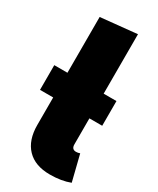

<svg xmlns="http://www.w3.org/2000/svg" viewBox="-200 -826 750 909"><g transform="rotate(30 175.0 -372.0)"><path d="M350 2Q303 20 240 20Q159 20 115.5 -25.5Q72 -71 72 -154V-304H0V-439H72V-744L270 -764V-439H340V-304H270V-162Q270 -135 294 -135Q305 -135 315 -139Z"/></g></svg>

Font: Fira Sans Black
Style: Regular
Weight: 900
Designer: Carrois Corporate & Edenspiekermann AG
Foundry: Carrois Corporate GbR & Edenspiekermann AG
Version: Version 4.203